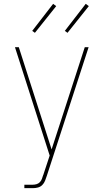

<svg xmlns="http://www.w3.org/2000/svg" viewBox="-20 -981 540 1001"><path d="M107 0V-18H151Q161 -18 171 -21Q181 -24 188 -31.5Q195 -39 198.5 -48.5Q202 -58 205 -68L206 -69V-70L239 -170L58 -735H78L249 -202L422 -735H442L224 -64Q220 -52 215 -39Q210 -26 200.5 -16.5Q191 -7 178 -3.5Q165 0 151 0ZM332 -810 318 -820 427 -961 443 -949ZM162 -810 148 -820 257 -961 273 -949Z"/></svg>

Font: Iosevka SS18 Thin
Style: Regular
Weight: 100
Monospace: yes
Designer: Belleve Invis
Foundry: Belleve Invis
Version: Version 25.1.1; ttfautohint (v1.8.4)